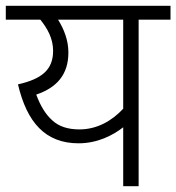

<svg xmlns="http://www.w3.org/2000/svg" viewBox="-20 -642 608 662"><path d="M0 -622.1V-574.2H119.1C143.1 -544.4 163.1 -509.8 163.1 -466.8C163.1 -402.8 126 -370.1 42 -351.1C72.8 -220.2 136.2 -147.9 251 -147.9C315.9 -147.9 369.1 -175.3 404.8 -203.1V0H458V-574.2H567.9V-622.1ZM105 -315.9C175.8 -339.8 215.8 -384.8 215.8 -460.9C215.8 -502.4 201.2 -540.5 180.2 -574.2H404.8V-267.1C366.2 -225.6 314.9 -195.8 253.9 -195.8C213.9 -195.8 182.6 -206.1 160.2 -227.1C137.2 -247.6 119.1 -277.3 105 -315.9Z"/></svg>

Font: Noto Reveo Sans
Style: Regular
Weight: 300
Designer: Monotype Design Team
Foundry: Monotype Imaging Inc.
Version: Version 2.007